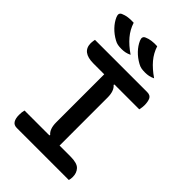

<svg xmlns="http://www.w3.org/2000/svg" viewBox="-271 -1039 1143 1143"><g transform="rotate(45 300.0 -468.0)"><path d="M151 -935Q165 -891 195 -855.5Q225 -820 273 -787Q256 -779 241.5 -776Q227 -773 210 -773Q192 -773 178.5 -775.5Q165 -778 151 -786Q118 -804 93 -830Q68 -856 55 -886Q43 -914 66 -923Q99 -938 151 -935ZM349 -935Q363 -891 393 -855.5Q423 -820 471 -787Q454 -779 439.5 -776Q425 -773 408 -773Q390 -773 376.5 -775.5Q363 -778 349 -786Q316 -804 291 -830Q266 -856 253 -886Q241 -914 264 -923Q297 -938 349 -935ZM540 0H102Q77 0 66.5 -17.5Q56 -35 56 -64Q56 -89 61 -106H270L272 -111Q244 -134 244 -190V-594H153Q56 -594 56 -669Q56 -677 57.5 -686Q59 -695 60 -700H499Q527 -700 535.5 -681Q544 -662 544 -633Q544 -616 539 -594H330L328 -589Q356 -566 356 -510V-106H448Q504 -106 524 -84.5Q544 -63 544 -30Q544 -22 543 -14.5Q542 -7 540 0Z"/></g></svg>

Font: Recursive Mn Csl St Med
Style: Regular
Weight: 500
Monospace: yes
Version: Version 1.079;hotconv 1.0.112;makeotfexe 2.5.65598; ttfautoh